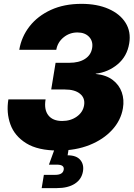

<svg xmlns="http://www.w3.org/2000/svg" viewBox="-20 -759 684 983"><path d="M278.3 11.7Q174.3 11.7 114.5 -25.4Q54.7 -62.5 33.2 -122.3Q11.7 -182.1 22.9 -250H213.4Q204.6 -198.2 227.3 -168.9Q250 -139.6 298.3 -139.6Q341.8 -139.6 373.3 -162.1Q404.8 -184.6 410.6 -220.2Q416.5 -256.8 389.9 -278.8Q363.3 -300.8 312.5 -300.8H242.2L264.6 -437.5H335Q384.3 -437.5 415 -457.3Q445.8 -477.1 451.7 -512.7Q457.5 -547.4 436.3 -570.1Q415 -592.8 376.5 -592.8Q336.4 -592.8 305.7 -567.9Q274.9 -543 268.1 -503.9H78.6Q89.8 -570.8 131.3 -624Q172.9 -677.2 240.5 -708.3Q308.1 -739.3 397 -739.3Q477.5 -739.3 536.1 -713.4Q594.7 -687.5 623 -642.1Q651.4 -596.7 641.6 -537.1Q630.9 -470.7 582.3 -429.9Q533.7 -389.2 470.2 -381.8V-380.4Q523.9 -375 557.1 -349.6Q590.3 -324.2 603.5 -286.4Q616.7 -248.5 609.4 -205.1Q599.1 -143.1 554.2 -94Q509.3 -44.9 438.5 -16.6Q367.7 11.7 278.3 11.7ZM193.4 204.1 204.6 136.2H262.7Q301.8 136.2 306.2 109.9Q310.5 84 271.5 84H230.5L268.1 -19.5H335.4L332 0L326.2 36.1Q371.1 36.1 390.9 59.6Q410.6 83 404.8 118.2Q397.9 159.2 363 181.6Q328.1 204.1 270.5 204.1Z"/></svg>

Font: Inter Display Black
Style: Italic
Weight: 900
Italic angle: -9.39999°
Designer: Rasmus Andersson
Foundry: rsms
Version: Version 4.000;git-a52131595